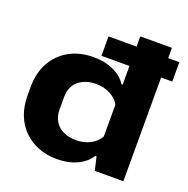

<svg xmlns="http://www.w3.org/2000/svg" viewBox="-131 -853 966 986"><g transform="rotate(20 352.0 -359.5)"><path d="M283 10Q226 10 179.5 -8.5Q133 -27 99.5 -60.5Q66 -94 48 -141Q30 -188 30 -245V-292Q30 -369 61.5 -426Q93 -483 150 -515Q207 -547 283 -547Q344 -547 392 -525Q440 -503 463 -465H470V-729H643V0H487L470 -73H463Q440 -35 392 -12.5Q344 10 283 10ZM342 -115Q385 -115 419 -133Q453 -151 470 -182V-356Q453 -386 419 -404Q385 -422 342 -422Q302 -422 272 -407.5Q242 -393 225.5 -367Q209 -341 209 -303V-234Q209 -198 225.5 -170.5Q242 -143 272 -129Q302 -115 342 -115ZM317 -567V-673H704V-567Z"/></g></svg>

Font: Hubot Sans SemiExpanded
Style: Bold
Weight: 700
Width: 6
Designer: Deni Anggara
Foundry: GitHub, Inc., Subsidiary of Microsoft Corporation
Version: Version 2.000